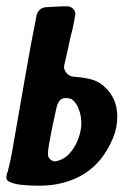

<svg xmlns="http://www.w3.org/2000/svg" viewBox="-38 -581 423 609"><path d="M165 -370V-369Q165 -361 170 -354Q175 -344 188 -339Q190 -338 196 -338Q198 -337 203 -337Q229 -335 250.5 -329.5Q272 -324 290 -309Q334 -271 334 -212Q334 -175 320 -142Q288 -66 228 -29Q168 8 86 8Q80 8 63 7.5Q46 7 28 5Q10 3 -4 -2.5Q-18 -8 -18 -17Q-18 -19 -17.5 -22Q-17 -25 -16 -30Q-14 -35 -13 -38.5Q-12 -42 -11 -47Q-4 -73 0.5 -100.5Q5 -128 10 -155Q27 -250 43 -344Q59 -438 78 -532Q79 -541 88 -550Q96 -557 106 -558Q123 -559 140.5 -560Q158 -561 175 -561Q186 -561 193.5 -553.5Q201 -546 201 -537Q201 -533 200 -531Q199 -524 197 -513Q195 -502 192 -488.5Q189 -475 185 -461Q179 -432 173.5 -407Q168 -382 166 -375V-374ZM114 -93Q114 -82 121.5 -75.5Q129 -69 137 -69Q141 -69 151 -73Q167 -78 179.5 -91Q192 -104 201 -120.5Q210 -137 215 -155.5Q220 -174 220 -189Q220 -197 218.5 -209.5Q217 -222 212 -234Q209 -244 199.5 -257Q190 -270 172 -270Q156 -270 150 -260.5Q144 -251 142 -243Q141 -238 136.5 -218Q132 -198 127 -174Q122 -150 118 -126.5Q114 -103 114 -93Z"/></svg>

Font: Bangerz
Style: Regular
Weight: 400
Designer: vernon adams
Foundry: Vernon Adams
Version: Version 2.10;February 7, 2025;FontCreator 13.0.0.2683 64-bit